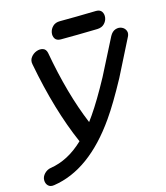

<svg xmlns="http://www.w3.org/2000/svg" viewBox="-127 -942 929 1077"><g transform="rotate(-15 337.0 -403.0)"><path d="M54 38Q265 6 438 -242Q490 -316 561 -447Q660 -643 665 -653Q678 -675 671.5 -692Q665 -709 648 -716.5Q631 -724 611.5 -717.5Q592 -711 579 -687Q575 -681 472 -477Q407 -357 357 -285L334 -253Q257 -437 212 -688Q207 -710 189.5 -715.5Q172 -721 152 -713.5Q132 -706 119 -688.5Q106 -671 111 -648Q164 -368 254 -163Q163 -76 59 -60Q39 -57 22 -40Q6 -23 6 -3Q6 17 18.5 29.5Q31 42 54 38ZM301 -742Q389 -742 514 -745Q540 -746 555 -761.5Q570 -777 572.5 -796.5Q575 -816 565.5 -830.5Q556 -845 533 -845Q408 -842 322 -842Q296 -842 280.5 -827Q265 -812 261.5 -792Q258 -772 267.5 -757Q277 -742 301 -742Z"/></g></svg>

Font: Balsamiq Sans
Style: Italic
Weight: 400
Italic angle: -12°
Designer: Michael Angeles
Foundry: Balsamiq SRL
Version: Version 1.020; ttfautohint (v1.8.4.7-5d5b);gftools[0.9.26]